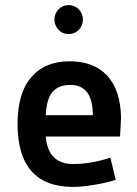

<svg xmlns="http://www.w3.org/2000/svg" viewBox="-20 -724 540 755"><path d="M456 -261 452 -187H160Q169 -79 268 -79Q337 -79 414 -104L435 -17Q403 -6 352 2.5Q301 11 268 11Q49 11 49 -237Q49 -358 103 -420.5Q157 -483 253 -483Q349 -483 401.5 -426.5Q454 -370 456 -261ZM257 -390Q210 -390 186.5 -362.5Q163 -335 160 -271H345Q345 -390 257 -390ZM210 -607Q194 -624 194 -647Q194 -670 210 -687Q226 -704 250 -704Q274 -704 290 -687Q306 -670 306 -647Q306 -624 290 -607Q274 -590 250 -590Q226 -590 210 -607Z"/></svg>

Font: Lekton
Style: Bold
Weight: 700
Designer: Paolo Mazzetti, Luciano Perondi, Raffaele Flato, Elena Papassissa, Emilio Macchia, Michela Povoleri, Tobias Seemiller, R
Version: Version 34.000